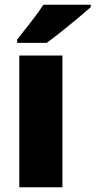

<svg xmlns="http://www.w3.org/2000/svg" viewBox="-20 -786 401 806"><path d="M242 0H61V-553H242ZM361 -756Q341 -738 307.5 -710Q274 -682 238 -653.5Q202 -625 176 -606H52V-620Q77 -652 109 -692.5Q141 -733 162 -766H361Z"/></svg>

Font: Noto Sans SemiCondensed Black
Style: Regular
Weight: 900
Width: 4
Designer: Monotype Design Team
Foundry: Monotype Imaging Inc.
Version: Version 2.013; ttfautohint (v1.8.4.7-5d5b)